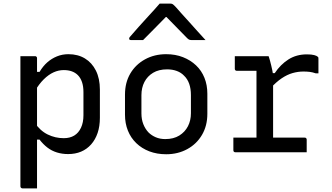

<svg xmlns="http://www.w3.org/2000/svg" viewBox="-20 -843 1840 1063"><path d="M93 -532Q108 -532 121 -532Q134 -532 147 -532Q160 -532 174 -532Q178 -532 180 -530.5Q182 -529 183.5 -527Q185 -525 185 -521Q185 -431 185 -341Q185 -251 185 -160.5Q185 -70 185 20Q185 110 185 200Q171 200 158 200Q145 200 132 200Q119 200 104 200Q101 200 98.5 198.5Q96 197 94.5 194.5Q93 192 93 189Q93 111 93 33.5Q93 -44 93 -121.5Q93 -199 93 -276.5Q93 -354 93 -431Q93 -457 93 -482Q93 -507 93 -532ZM359 -543Q411 -543 450 -519.5Q489 -496 511 -452Q533 -408 533 -347V-191Q533 -144 520.5 -107Q508 -70 484.5 -43.5Q461 -17 429 -3.5Q397 10 357 10Q324 10 295 1Q266 -8 242.5 -26Q219 -44 199 -70H171V-165Q202 -119 244 -98.5Q286 -78 333 -78Q367 -78 391 -92.5Q415 -107 428.5 -136Q442 -165 442 -205V-333Q442 -365 434 -388.5Q426 -412 411 -427Q397 -441 377.5 -448Q358 -455 333 -455Q304 -455 276.5 -442.5Q249 -430 222.5 -404Q196 -378 172 -337V-445H199Q218 -477 242 -498Q266 -519 295.5 -531Q325 -543 359 -543Z M900 -543Q951 -543 993 -526.5Q1035 -510 1065.5 -481Q1096 -452 1112 -412Q1128 -372 1128 -324V-213Q1128 -147 1098.5 -96.5Q1069 -46 1017 -17.5Q965 11 900 11Q849 11 807 -5Q765 -21 734.5 -50.5Q704 -80 688 -120Q672 -160 672 -208V-319Q672 -386 701.5 -436Q731 -486 783 -514.5Q835 -543 900 -543ZM905 -459Q859 -459 827.5 -440Q796 -421 779.5 -389Q763 -357 763 -316V-215Q763 -182 773.5 -155.5Q784 -129 802 -110Q819 -93 842.5 -83Q866 -73 895 -73Q941 -73 972.5 -92.5Q1004 -112 1020.5 -144Q1037 -176 1037 -216V-317Q1037 -352 1027.5 -379Q1018 -406 999 -424Q983 -441 959 -450Q935 -459 905 -459ZM864 -823Q879 -823 894 -823Q909 -823 924 -823Q932 -823 937.5 -819Q943 -815 956 -801Q963 -792 982 -771.5Q1001 -751 1025 -724Q1049 -697 1073.5 -670Q1098 -643 1118 -621Q1099 -621 1081.5 -621Q1064 -621 1045 -621Q1034 -621 1028.5 -623Q1023 -625 1016 -632Q1003 -645 968 -681Q933 -717 881 -770L927 -749H874L919 -770Q868 -718 833.5 -683Q799 -648 772 -621H706Q702 -621 699.5 -622Q697 -623 696 -625.5Q695 -628 695 -630Q695 -634 699 -638.5Q703 -643 716 -658Q728 -672 748 -694.5Q768 -717 791 -742Q814 -767 834 -789Q854 -811 864 -823Z M1400 -49V-95Q1400 -111 1400 -127Q1400 -143 1400 -159.5Q1400 -176 1400 -191Q1400 -235 1400 -278Q1400 -321 1400 -364.5Q1400 -408 1400 -451H1385Q1362 -451 1337.5 -451Q1313 -451 1291 -451Q1286 -451 1283 -454Q1280 -457 1280 -462Q1280 -480 1280 -497Q1280 -514 1280 -532Q1292 -532 1306.5 -532Q1321 -532 1336 -532Q1351 -532 1367 -532Q1383 -532 1399.5 -532Q1416 -532 1433 -532Q1450 -532 1467 -532Q1467 -532 1469.5 -525Q1472 -518 1475 -506.5Q1478 -495 1481.5 -481Q1485 -467 1488 -452Q1491 -437 1492 -423Q1492 -386 1492 -339.5Q1492 -293 1492 -243Q1492 -193 1492 -142Q1492 -91 1492 -44ZM1471 -438H1501Q1533 -486 1577 -514Q1621 -542 1679 -542Q1705 -542 1719.5 -538Q1734 -534 1739 -529Q1742 -527 1742.5 -524Q1743 -521 1743 -517Q1743 -497 1743 -477Q1743 -457 1743 -437H1728Q1711 -443 1695 -445Q1679 -447 1660 -447Q1630 -447 1600 -438.5Q1570 -430 1539.5 -409.5Q1509 -389 1476 -353ZM1272 -81H1667Q1671 -81 1673 -79.5Q1675 -78 1676.5 -76Q1678 -74 1678 -70Q1678 -58 1678 -46.5Q1678 -35 1678 -23.5Q1678 -12 1678 0H1283Q1278 0 1275 -3Q1272 -6 1272 -11Q1272 -23 1272 -34.5Q1272 -46 1272 -57.5Q1272 -69 1272 -81Z"/></svg>

Font: Recursive Monospace
Style: Regular
Weight: 400
Version: Version 1.047